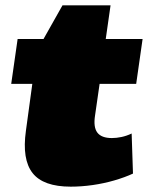

<svg xmlns="http://www.w3.org/2000/svg" viewBox="-20 -686 554 719"><path d="M245 13Q142 13 102 -38Q62 -89 77 -196L101 -372H22L46 -540H143L214 -666H394L376 -540H514L490 -372H353L336 -254Q329 -210 344.5 -189.5Q360 -169 399 -169Q416 -169 435 -173Q454 -177 473 -186L478 -36Q448 -22 408.5 -10.5Q369 1 327 7Q285 13 245 13Z"/></svg>

Font: Pathway Extreme 8pt Thin 12pt Black
Style: Italic
Weight: 900
Italic angle: -8°
Version: Version 1.001;gftools[0.9.26]